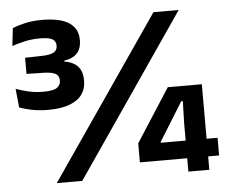

<svg xmlns="http://www.w3.org/2000/svg" viewBox="-48 -702 900 758"><g transform="rotate(-5 401.5 -323.5)"><path d="M139 -291Q103.5 -291 73.2 -297.2Q43 -303.5 25 -310.5L17.5 -385Q38.5 -377 66.5 -370.5Q94.5 -364 125 -364Q166 -364 180.2 -374.5Q194.5 -385 194.5 -401.5V-403.5Q194.5 -411.5 191.5 -418Q188.5 -424.5 181.8 -428.8Q175 -433 163.5 -435.5Q152 -438 134.5 -438.5L65.5 -440V-504L133 -505.5Q166 -506.5 179.8 -514.8Q193.5 -523 193.5 -539.5V-542Q193.5 -558 180 -566.5Q166.5 -575 130 -575Q96.5 -575 68 -568.2Q39.5 -561.5 19.5 -554.5L27.5 -624.5Q48 -633.5 77.8 -640.2Q107.5 -647 144.5 -647Q216 -647 251.5 -623.8Q287 -600.5 287 -556.5V-552.5Q287 -522.5 270.5 -503.5Q254 -484.5 218.5 -479V-469L214 -476.5Q253.5 -470.5 271.5 -450.5Q289.5 -430.5 289.5 -396.5V-391.5Q289.5 -362 273.5 -339.2Q257.5 -316.5 224 -303.8Q190.5 -291 139 -291ZM147 0 586 -639H686L248 0ZM668.5 0V-191.5L671 -279H664.5L570 -126.5V-98.5L530.5 -123H795V-53H481V-128.5L616.5 -339H751.5V0Z"/></g></svg>

Font: Anek Odia Medium SemiBold
Style: Regular
Weight: 600
Version: Version 1.003